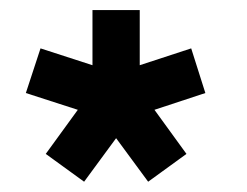

<svg xmlns="http://www.w3.org/2000/svg" viewBox="-20 -770 490 381"><path d="M274 -409.4 350 -464.6 286.5 -552.1 387.5 -585.4 359.4 -674 257.3 -640.6V-750H163.5V-640.6L60.4 -674L31.3 -585.4L134.4 -552.1L70.8 -464.6L146.9 -409.4L210.4 -495.8Z"/></svg>

Font: Vladivostok Bold
Style: Regular
Weight: 700
Width: 4
Designer: Michael Sharanda
Foundry: Michael Sharanda
Version: Version 1.005